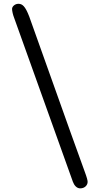

<svg xmlns="http://www.w3.org/2000/svg" viewBox="-20 -865 532 1025"><path d="M430.7 46.9C332 -224.1 233.9 -505.4 136.2 -776.4C114.7 -832.5 99.1 -844.7 78.1 -844.7C60.5 -844.7 44.4 -831.1 44.4 -817.4C44.4 -806.2 49.3 -785.2 55.2 -770.5L369.1 105.5C376 124 389.2 140.6 408.2 140.6C433.1 140.6 447.8 123 447.8 106C447.8 98.6 444.8 84.5 430.7 46.9Z"/></svg>

Font: Stoke
Style: Regular
Weight: 400
Designer: Nicole Fally
Foundry: Nicole Fally
Version: Version 1.002